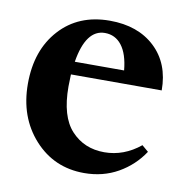

<svg xmlns="http://www.w3.org/2000/svg" viewBox="-61 -517 555 586"><g transform="rotate(10 216.5 -224.0)"><path d="M236.3 11.2Q143.1 11.2 81.8 -56.6Q20.5 -124.5 20.5 -227.5Q20.5 -332 78.9 -396.2Q137.2 -460.4 233.9 -460.4Q321.3 -460.4 373.8 -411.1Q426.3 -361.8 426.3 -278.3H145Q144 -252.9 144 -240.7Q144 -147.9 183.8 -105Q223.6 -62 286.1 -62Q346.7 -62 397.5 -103.5L417.5 -86.4Q388.2 -42 341.6 -15.4Q294.9 11.2 236.3 11.2ZM225.6 -420.9Q166.5 -420.9 149.9 -318.4H302.7Q297.9 -369.1 277.8 -395Q257.8 -420.9 225.6 -420.9Z"/></g></svg>

Font: Elstob 8pt
Style: Bold
Weight: 700
Designer: Peter S. Baker
Version: Version 1.015